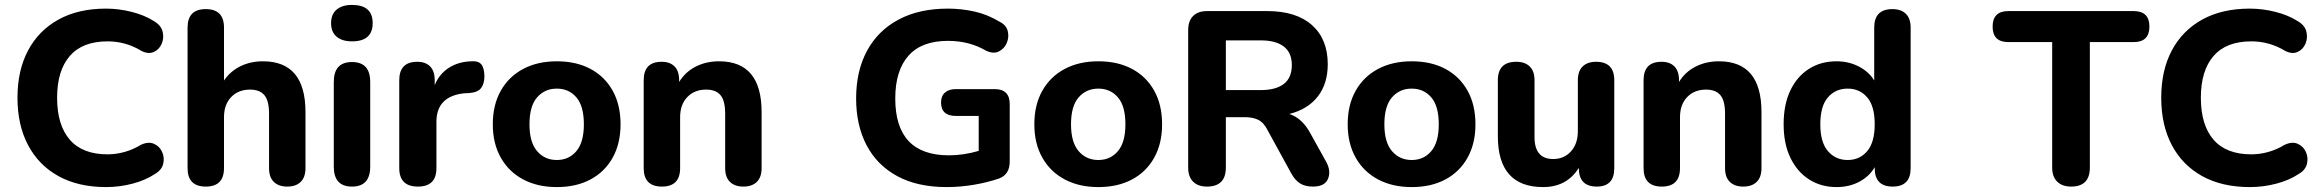

<svg xmlns="http://www.w3.org/2000/svg" viewBox="-20 -750 9432 780"><path d="M411 10Q298 10 217.5 -34.5Q137 -79 94 -160.5Q51 -242 51 -353Q51 -464 94 -545Q137 -626 217.5 -670.5Q298 -715 411 -715Q462 -715 514 -702Q566 -689 604 -665Q634 -648 640.5 -622Q647 -596 637 -572.5Q627 -549 605 -539Q583 -529 555 -543Q491 -582 417 -582Q315 -582 263.5 -522.5Q212 -463 212 -353Q212 -242 263.5 -182.5Q315 -123 417 -123Q451 -123 485.5 -132.5Q520 -142 551 -161Q582 -176 605 -166Q628 -156 638.5 -133Q649 -110 643 -84.5Q637 -59 609 -43Q572 -18 519 -4Q466 10 411 10Z M816 8Q742 8 742 -67V-638Q742 -713 816 -713Q890 -713 890 -638V-423Q916 -461 957 -481Q998 -501 1048 -501Q1221 -501 1221 -295V-67Q1221 -30 1201.5 -11Q1182 8 1147 8Q1112 8 1092.5 -11Q1073 -30 1073 -67V-288Q1073 -341 1054 -363.5Q1035 -386 996 -386Q948 -386 919 -355.5Q890 -325 890 -274V-67Q890 8 816 8Z M1410 8Q1336 8 1336 -73V-417Q1336 -498 1410 -498Q1484 -498 1484 -417V-73Q1484 8 1410 8ZM1410 -582Q1370 -582 1347.5 -601Q1325 -620 1325 -656Q1325 -692 1347.5 -711Q1370 -730 1410 -730Q1494 -730 1494 -656Q1494 -582 1410 -582Z M1678 8Q1602 8 1602 -67V-424Q1602 -499 1675 -499Q1709 -499 1727.5 -480Q1746 -461 1746 -424V-404Q1764 -449 1803.5 -474.5Q1843 -500 1897 -501Q1922 -503 1934.5 -489.5Q1947 -476 1948 -441Q1948 -411 1935 -393Q1922 -375 1887 -372L1866 -371Q1753 -359 1753 -255V-67Q1753 8 1678 8Z M2242 10Q2164 10 2105.5 -21Q2047 -52 2014.5 -109.5Q1982 -167 1982 -245Q1982 -324 2014.5 -381.5Q2047 -439 2105.5 -470Q2164 -501 2242 -501Q2321 -501 2379 -470Q2437 -439 2469 -381.5Q2501 -324 2501 -245Q2501 -167 2469 -109.5Q2437 -52 2379 -21Q2321 10 2242 10ZM2242 -100Q2291 -100 2321.5 -136Q2352 -172 2352 -245Q2352 -319 2321.5 -354.5Q2291 -390 2242 -390Q2193 -390 2162 -354.5Q2131 -319 2131 -245Q2131 -172 2162 -136Q2193 -100 2242 -100Z M2669 8Q2595 8 2595 -67V-424Q2595 -499 2668 -499Q2702 -499 2720.5 -480Q2739 -461 2739 -424V-417Q2764 -458 2806.5 -479.5Q2849 -501 2901 -501Q3074 -501 3074 -295V-67Q3074 -30 3054.5 -11Q3035 8 3000 8Q2965 8 2945.5 -11Q2926 -30 2926 -67V-288Q2926 -341 2907 -363.5Q2888 -386 2849 -386Q2801 -386 2772 -355.5Q2743 -325 2743 -274V-67Q2743 8 2669 8Z M3826 10Q3707 10 3625 -34.5Q3543 -79 3500.5 -160Q3458 -241 3458 -350Q3458 -462 3502.5 -544Q3547 -626 3630.5 -670.5Q3714 -715 3831 -715Q3886 -715 3939.5 -703Q3993 -691 4042 -661Q4068 -648 4074 -623.5Q4080 -599 4070 -575.5Q4060 -552 4038 -541Q4016 -530 3986 -544Q3918 -584 3831 -584Q3724 -584 3670.5 -523.5Q3617 -463 3617 -350Q3617 -119 3835 -119Q3894 -119 3956 -137V-279H3863Q3803 -279 3803 -334Q3803 -360 3819 -374Q3835 -388 3863 -388H4021Q4082 -388 4082 -327V-94Q4082 -41 4039 -25Q3993 -9 3937 0.5Q3881 10 3826 10Z M4442 10Q4364 10 4305.5 -21Q4247 -52 4214.5 -109.5Q4182 -167 4182 -245Q4182 -324 4214.5 -381.5Q4247 -439 4305.5 -470Q4364 -501 4442 -501Q4521 -501 4579 -470Q4637 -439 4669 -381.5Q4701 -324 4701 -245Q4701 -167 4669 -109.5Q4637 -52 4579 -21Q4521 10 4442 10ZM4442 -100Q4491 -100 4521.5 -136Q4552 -172 4552 -245Q4552 -319 4521.5 -354.5Q4491 -390 4442 -390Q4393 -390 4362 -354.5Q4331 -319 4331 -245Q4331 -172 4362 -136Q4393 -100 4442 -100Z M4960 -384H5101Q5163 -384 5195.5 -409Q5228 -434 5228 -486Q5228 -536 5195.5 -561Q5163 -586 5101 -586H4960ZM4883 8Q4847 8 4827 -12Q4807 -32 4807 -69V-628Q4807 -665 4827 -685Q4847 -705 4884 -705H5128Q5246 -705 5310 -648Q5374 -591 5374 -489Q5374 -410 5333.5 -358Q5293 -306 5218 -287Q5270 -270 5303 -209L5368 -92Q5388 -55 5375 -23.5Q5362 8 5314 8Q5281 8 5260.5 -5.5Q5240 -19 5225 -47L5128 -224Q5113 -253 5091 -263.5Q5069 -274 5037 -274H4960V-69Q4960 8 4883 8Z M5715 10Q5637 10 5578.5 -21Q5520 -52 5487.5 -109.5Q5455 -167 5455 -245Q5455 -324 5487.5 -381.5Q5520 -439 5578.5 -470Q5637 -501 5715 -501Q5794 -501 5852 -470Q5910 -439 5942 -381.5Q5974 -324 5974 -245Q5974 -167 5942 -109.5Q5910 -52 5852 -21Q5794 10 5715 10ZM5715 -100Q5764 -100 5794.5 -136Q5825 -172 5825 -245Q5825 -319 5794.5 -354.5Q5764 -390 5715 -390Q5666 -390 5635 -354.5Q5604 -319 5604 -245Q5604 -172 5635 -136Q5666 -100 5715 -100Z M6249 10Q6065 10 6065 -197V-424Q6065 -499 6140 -499Q6175 -499 6194.5 -480Q6214 -461 6214 -424V-193Q6214 -104 6290 -104Q6334 -104 6362 -135Q6390 -166 6390 -217V-424Q6390 -461 6409.5 -480Q6429 -499 6464 -499Q6538 -499 6538 -424V-67Q6538 8 6467 8Q6394 8 6394 -67V-68Q6345 10 6249 10Z M6731 8Q6657 8 6657 -67V-424Q6657 -499 6730 -499Q6764 -499 6782.5 -480Q6801 -461 6801 -424V-417Q6826 -458 6868.5 -479.5Q6911 -501 6963 -501Q7136 -501 7136 -295V-67Q7136 -30 7116.5 -11Q7097 8 7062 8Q7027 8 7007.5 -11Q6988 -30 6988 -67V-288Q6988 -341 6969 -363.5Q6950 -386 6911 -386Q6863 -386 6834 -355.5Q6805 -325 6805 -274V-67Q6805 8 6731 8Z M7486 -100Q7535 -100 7565.5 -136Q7596 -172 7596 -245Q7596 -319 7565.5 -354.5Q7535 -390 7486 -390Q7437 -390 7406 -354.5Q7375 -319 7375 -245Q7375 -172 7406 -136Q7437 -100 7486 -100ZM7441 10Q7378 10 7329.5 -21Q7281 -52 7253.5 -109Q7226 -166 7226 -245Q7226 -325 7253 -382Q7280 -439 7328.5 -470Q7377 -501 7441 -501Q7491 -501 7532 -479.5Q7573 -458 7594 -423V-638Q7594 -713 7668 -713Q7703 -713 7722.5 -694Q7742 -675 7742 -638V-67Q7742 8 7669 8Q7596 8 7596 -67V-71Q7575 -34 7534 -12Q7493 10 7441 10Z M8394 8Q8358 8 8337.5 -12Q8317 -32 8317 -69V-579H8139Q8075 -579 8075 -642Q8075 -705 8139 -705H8648Q8712 -705 8712 -642Q8712 -579 8648 -579H8470V-69Q8470 8 8394 8Z M9120 10Q9007 10 8926.5 -34.5Q8846 -79 8803 -160.5Q8760 -242 8760 -353Q8760 -464 8803 -545Q8846 -626 8926.5 -670.5Q9007 -715 9120 -715Q9171 -715 9223 -702Q9275 -689 9313 -665Q9343 -648 9349.5 -622Q9356 -596 9346 -572.5Q9336 -549 9314 -539Q9292 -529 9264 -543Q9200 -582 9126 -582Q9024 -582 8972.5 -522.5Q8921 -463 8921 -353Q8921 -242 8972.5 -182.5Q9024 -123 9126 -123Q9160 -123 9194.5 -132.5Q9229 -142 9260 -161Q9291 -176 9314 -166Q9337 -156 9347.5 -133Q9358 -110 9352 -84.5Q9346 -59 9318 -43Q9281 -18 9228 -4Q9175 10 9120 10Z"/></svg>

Font: Chiron GoRound TC
Style: Bold
Weight: 700
Designer: Ryoko NISHIZUKA 西塚涼子 (kana, bopomofo & ideographs); Paul D. Hunt (Latin, Greek & Cyrillic); Sandoll Communications 산돌커뮤니
Foundry: Adobe
Version: Version 1.000;hotconv 1.1.1;makeotfexe 2.6.0